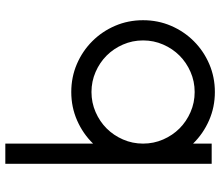

<svg xmlns="http://www.w3.org/2000/svg" viewBox="-73 -743 828 722"><g transform="rotate(-90 341.0 -382.0)"><path d="M162 -776V-446Q199 -484 249 -506Q299 -528 356 -528Q412 -528 461 -507Q510 -486 547 -449Q584 -412 605 -363Q626 -314 626 -258Q626 -202 605 -153Q584 -104 547 -67Q510 -30 461 -9Q412 12 356 12Q299 12 249 -10Q199 -32 162 -70V0H86V-776ZM356 -452Q316 -452 280.5 -436.5Q245 -421 219 -395Q193 -369 177.5 -333.5Q162 -298 162 -258Q162 -218 177.5 -182.5Q193 -147 219 -121Q245 -95 280.5 -79.5Q316 -64 356 -64Q396 -64 431.5 -79.5Q467 -95 493 -121Q519 -147 534.5 -182.5Q550 -218 550 -258Q550 -298 534.5 -333.5Q519 -369 493 -395Q467 -421 431.5 -436.5Q396 -452 356 -452Z"/></g></svg>

Font: Afrihost Sans
Style: Regular
Weight: 400
Designer: Afrihost SP Pty Ltd
Version: Version 1.000